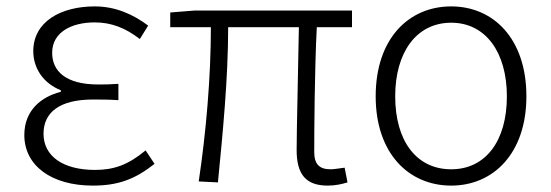

<svg xmlns="http://www.w3.org/2000/svg" viewBox="-20 -567 1721 600"><path d="M270 13C348 13 401 -6 463 -55L435 -97C381 -52 336 -36 277 -36C177 -36 116 -79 116 -149C116 -217 168 -256 270 -256C296 -256 319 -256 350 -254V-305C323 -303 307 -303 287 -303C185 -303 143 -345 143 -402C143 -466 203 -497 276 -497C329 -497 373 -479 417 -445L443 -487C395 -523 340 -547 276 -547C171 -547 84 -500 84 -407C84 -354 115 -307 170 -285V-280C110 -265 56 -223 56 -145C56 -50 140 13 270 13Z M1004 13C1030 13 1049 8 1066 3L1057 -43C1035 -40 1022 -38 1013 -38C978 -38 962 -54 962 -92C962 -155 963 -348 970 -482H1080V-534H587L512 -528V-482H639C639 -326 624 -154 601 0L661 3C676 -150 693 -322 693 -482H914C912 -352 907 -164 907 -98C907 -22 936 13 1004 13Z M1390 13C1522 13 1625 -88 1625 -266C1625 -446 1522 -547 1390 -547C1257 -547 1154 -446 1154 -266C1154 -88 1257 13 1390 13ZM1390 -38C1281 -38 1215 -127 1215 -266C1215 -403 1281 -496 1390 -496C1498 -496 1564 -403 1564 -266C1564 -127 1498 -38 1390 -38Z"/></svg>

Font: Noto Sans CJK SC Light
Style: Regular
Weight: 300
Designer: Ryoko NISHIZUKA 西塚涼子 (kana, bopomofo & ideographs); Paul D. Hunt (Latin, Greek & Cyrillic); Sandoll Communications 산돌커뮤니
Foundry: Adobe
Version: Version 2.004;hotconv 1.0.118;makeotfexe 2.5.65603